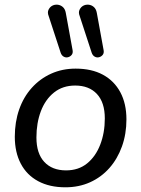

<svg xmlns="http://www.w3.org/2000/svg" viewBox="-20 -788 600 817"><path d="M258 9Q191 9 142.5 -17Q94 -43 68.5 -91.5Q43 -140 43 -206Q43 -269 61.5 -322Q80 -375 115 -414Q150 -453 197.5 -474.5Q245 -496 302 -496Q370 -496 418 -470Q466 -444 492 -395.5Q518 -347 518 -280Q518 -218 499 -165Q480 -112 445.5 -73Q411 -34 363.5 -12.5Q316 9 258 9ZM261 -63Q314 -63 350.5 -92.5Q387 -122 406.5 -172.5Q426 -223 426 -284Q426 -352 392.5 -388Q359 -424 300 -424Q247 -424 210 -394.5Q173 -365 154 -315Q135 -265 135 -203Q135 -135 168.5 -99Q202 -63 261 -63ZM370 -564 319 -720Q313 -735 318.5 -746.5Q324 -758 334 -763.5Q344 -769 356.5 -768Q369 -767 379 -758.5Q389 -750 392 -733L421 -574Q423 -562 417 -554.5Q411 -547 401.5 -544.5Q392 -542 383 -547Q374 -552 370 -564ZM238 -564 187 -720Q181 -735 186.5 -746.5Q192 -758 202 -763.5Q212 -769 224.5 -768Q237 -767 247 -758.5Q257 -750 260 -733L289 -574Q291 -562 285 -554.5Q279 -547 269.5 -544.5Q260 -542 251 -547Q242 -552 238 -564Z"/></svg>

Font: Nunito Medium
Style: Italic
Weight: 500
Designer: Vernon Adams
Foundry: Vernon Adams
Version: Version 3.601